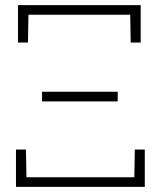

<svg xmlns="http://www.w3.org/2000/svg" viewBox="-20 -731 626 751"><path d="M42.5 0V-146H81.5L83.5 -37.6H505.4L507.3 -146H546.4V0ZM144.5 -334.5V-372.1H440.4V-334.5ZM50.3 -564.5V-710.9H530.3V-564.5H491.2L489.3 -673.3H91.3L89.4 -564.5Z"/></svg>

Font: Roboto Slab ExtraLight
Style: Regular
Weight: 250
Designer: Google
Version: Version 2.000; ttfautohint (v1.8.1.43-b0c9)